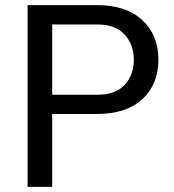

<svg xmlns="http://www.w3.org/2000/svg" viewBox="-20 -731 681 751"><path d="M184.1 -285.2V0H87.9V-710.9H359.9Q473.6 -710.9 536.6 -652.3Q599.6 -593.8 599.6 -498Q599.6 -400.9 536.6 -343Q473.6 -285.2 359.9 -285.2ZM184.1 -360.4H359.9Q432.1 -360.4 467.8 -399.2Q503.4 -438 503.4 -497.1Q503.4 -556.2 467.5 -595.7Q431.6 -635.3 359.9 -635.3H184.1Z"/></svg>

Font: GeogebraSans
Style: Regular
Weight: 400
Designer: Google
Version: Version 1.100140; 2013